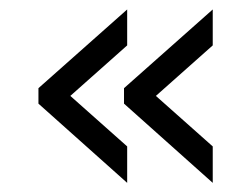

<svg xmlns="http://www.w3.org/2000/svg" viewBox="-20 -449 540 412"><path d="M252.9 -428.7V-351.6L130.9 -243.2L252.9 -134.8V-56.6L62.5 -226.6V-259.8ZM436.5 -428.7V-351.6L314.5 -243.2L436.5 -134.8V-56.6L246.1 -226.6V-259.8Z"/></svg>

Font: BabelStone Xiangqi
Style: Regular
Weight: 400
Designer: Andrew West
Foundry: BabelStone
Version: Version 11.000 June 09, 2018